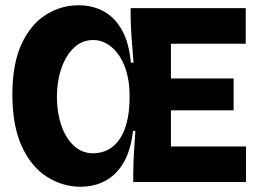

<svg xmlns="http://www.w3.org/2000/svg" viewBox="-20 -691 982 729"><path d="M286 18Q218 18 158.5 -19.5Q99 -57 63 -135Q27 -213 27 -332Q27 -448 61.5 -523Q96 -598 153.5 -634.5Q211 -671 278 -671Q332 -671 374.5 -647.5Q417 -624 443.5 -576Q470 -528 477 -453H487Q485 -484 482 -517Q479 -550 477.5 -582.5Q476 -615 476 -643V-660H629V0H486V-35Q486 -53 487 -78.5Q488 -104 490 -134Q492 -164 494 -194H485Q477 -122 450 -75Q423 -28 381 -5Q339 18 286 18ZM555 0V-135H914V0ZM334 -109Q358 -109 379.5 -117.5Q401 -126 418 -143Q435 -160 447 -185.5Q459 -211 465.5 -245Q472 -279 472 -321V-330Q472 -365 465.5 -397Q459 -429 446.5 -455Q434 -481 417 -499.5Q400 -518 379 -528.5Q358 -539 334 -539Q291 -539 260 -509Q229 -479 212.5 -430Q196 -381 196 -323Q196 -265 212.5 -216Q229 -167 260 -138Q291 -109 334 -109ZM555 -272V-393H867V-272ZM555 -525V-660H913V-525Z"/></svg>

Font: Bricolage Grotesque 96pt ExtraBold
Style: Regular
Weight: 800
Designer: Mathieu Triay
Foundry: Atelier Triay
Version: Version 1.001;gftools[0.9.33.dev8+g029e19f]